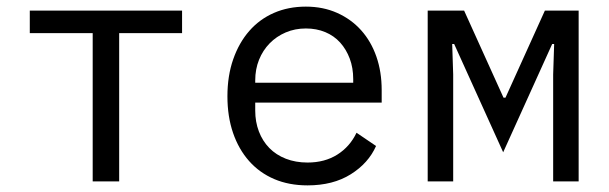

<svg xmlns="http://www.w3.org/2000/svg" viewBox="-20 -548 1840 580"><path d="M260 -448H70V-516H530V-448H340V0H260Z M909 12Q853 12 808.5 -7Q764 -26 732.5 -61.5Q701 -97 684 -146.5Q667 -196 667 -257Q667 -319 684.5 -369Q702 -419 733 -454.5Q764 -490 807.5 -509Q851 -528 904 -528Q956 -528 998.5 -509Q1041 -490 1071 -456.5Q1101 -423 1117 -377Q1133 -331 1133 -276V-238H751V-214Q751 -180 762 -151Q773 -122 793.5 -101Q814 -80 843.5 -68.5Q873 -57 909 -57Q961 -57 999 -81Q1037 -105 1057 -147L1116 -107Q1093 -55 1039.5 -21.5Q986 12 909 12ZM904 -462Q871 -462 843 -450Q815 -438 794.5 -417Q774 -396 762.5 -367.5Q751 -339 751 -305V-298H1047V-309Q1047 -343 1036.5 -371Q1026 -399 1007.5 -419.5Q989 -440 962.5 -451Q936 -462 904 -462Z M1272 -516H1382L1501 -253H1507L1626 -516H1728V0H1651V-323L1654 -415H1648L1500 -88L1352 -415H1346L1349 -323V0H1272Z"/></svg>

Font: IBM Plex Mono
Style: Regular
Weight: 400
Monospace: yes
Designer: Mike Abbink, Paul van der Laan, Pieter van Rosmalen
Foundry: Bold Monday
Version: Version 2.3